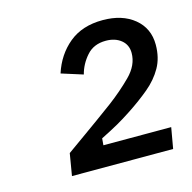

<svg xmlns="http://www.w3.org/2000/svg" viewBox="-70 -893 546 547"><g transform="rotate(-15 203.0 -619.5)"><path d="M78.3 -416.7 89.2 -481.7Q122.5 -505.8 144.6 -521.2Q166.7 -536.7 187.1 -551.7Q207.5 -566.7 235 -586.7Q271.7 -614.2 302.5 -645Q333.3 -675.8 333.3 -711.7Q333.3 -735.8 315.8 -750Q298.3 -764.2 270.8 -764.2Q235 -764.2 214.2 -740.4Q193.3 -716.7 185.8 -687.5L122.5 -707.5Q139.2 -759.2 177.9 -791.2Q216.7 -823.3 277.5 -823.3Q335 -823.3 370.4 -794.2Q405.8 -765 405.8 -716.7Q405.8 -678.3 389.6 -649.6Q373.3 -620.8 345.4 -597.5Q317.5 -574.2 283.3 -551.7Q259.2 -535.8 240 -525Q220.8 -514.2 189.2 -498.3L187.5 -478.3H387.5L376.7 -416.7Z"/></g></svg>

Font: Familjen Grotesk
Style: Italic
Weight: 400
Italic angle: -9.46201°
Designer: Anders Wikstroem, Jonas Baeckman, Matilda Gysing, Kristian Moeller
Foundry: Familjen STHLM AB
Version: Version 2.000